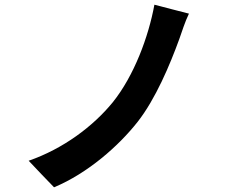

<svg xmlns="http://www.w3.org/2000/svg" viewBox="-20 -775 980 817"><path d="M710 -736 637 -755C612 -618 550 -452 460 -340C376 -237 249 -142 102 -91L156 -34L210 22C354 -38 486 -155 566 -257C642 -354 703 -499 743 -609C754 -640 767 -682 784 -717Z"/></svg>

Font: GenSekiGothic2 TW B
Style: Regular
Weight: 700
Version: Version 2.100;PS 2.1;hotconv 16.6.51;makeotf.lib2.5.65220 DE